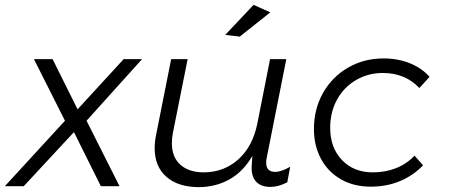

<svg xmlns="http://www.w3.org/2000/svg" viewBox="-50 -768 1851 792"><path d="M167 -524 270 -317 460 -524H536L307 -270L443 0H366L255 -223L48 0H-30L218 -270L90 -524Z M996 -748 1065 -717 939 -617 879 -624ZM1051 -121Q1048 -108 1048 -97Q1048 -59 1085 -59Q1110 -59 1147 -80L1135 -16Q1098 3 1066 3Q1027 3 1007 -18Q987 -39 988 -80L991 -125Q955 -62 899 -29.5Q843 3 772 4Q685 4 636.5 -38.5Q588 -81 588 -157Q588 -184 594 -212L656 -524H724L663 -219Q659 -199 659 -177Q659 -120 694 -88.5Q729 -57 792 -57Q875 -58 933.5 -111Q992 -164 1011 -256L1064 -524H1131Z M1245 -236Q1245 -319 1283 -385.5Q1321 -452 1386.5 -489.5Q1452 -527 1532 -527Q1592 -527 1641 -507Q1690 -487 1722 -451L1680 -405Q1621 -467 1529 -467Q1469 -467 1419 -438Q1369 -409 1340.5 -357.5Q1312 -306 1312 -241Q1312 -159 1360.5 -108Q1409 -57 1488 -57Q1540 -57 1584 -74.5Q1628 -92 1660 -126L1695 -86Q1655 -44 1600 -21Q1545 2 1479 2Q1410 2 1357 -28Q1304 -58 1274.5 -112Q1245 -166 1245 -236Z"/></svg>

Font: TypoPRO Montserrat Alternates
Style: Italic
Weight: 300
Italic angle: -11.3°
Designer: Julieta Ulanovsky
Foundry: Julieta Ulanovsky
Version: Version 6.001